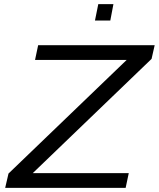

<svg xmlns="http://www.w3.org/2000/svg" viewBox="-20 -906 766 926"><path d="M5 0 21 -69 591 -617H149L164 -688H726L711 -622L138 -71H601L586 0ZM438 -807 454 -886H527L512 -807Z"/></svg>

Font: Saira Expanded
Style: Italic
Weight: 400
Width: 7
Italic angle: -12°
Designer: Hector Gatti with collaboration of the Omnibus-Type team
Foundry: Omnibus-Type
Version: Version 1.101